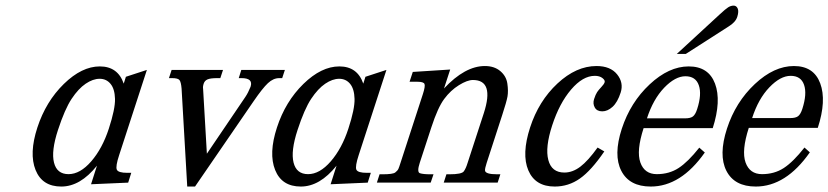

<svg xmlns="http://www.w3.org/2000/svg" viewBox="-20 -663 3007 697"><path d="M228.8 -30.8Q271 -30.8 311.3 -77.4Q351.6 -124 375 -195.8Q398.4 -267.6 397.5 -304Q396.5 -340.3 381.3 -358.6Q366.2 -377 341.8 -377Q317.4 -377 291 -359.1Q264.6 -341.3 240 -304.2Q215.3 -267.1 190.4 -190.9Q165.5 -114.7 176 -72.8Q186.5 -30.8 228.8 -30.8ZM332 -61.5Q271.5 14.2 202.4 14.2Q133.3 14.2 109.1 -45.9Q85 -106 115.7 -200.2Q146.5 -294.4 211.7 -358.2Q276.9 -421.9 342.3 -421.9Q407.7 -421.9 429.2 -359.4L437 -384.3L513.2 -409.2L412.6 -100.1Q398.9 -58.6 404.1 -47.1Q409.2 -35.6 442.4 -35.6H456.5L445.3 0L310.5 5.9Z M1004.4 -379.4H993.7Q972.2 -379.4 952.6 -361.1Q933.1 -342.8 900.9 -295.9L688 14.2H659.7L639.2 -341.3Q637.2 -365.2 631.6 -372.3Q626 -379.4 604.5 -379.4H593.3L603 -409.2H789.6L779.8 -379.4H769Q744.6 -379.4 733.9 -375Q723.1 -370.6 719.5 -359.6Q715.8 -348.6 717.3 -340.3L731 -105L870.6 -311Q880.9 -326.2 889.6 -348.1Q899.9 -379.4 856.9 -379.4H846.7L856 -409.2H1014.2Z M1098.4 -30.8Q1140.6 -30.8 1180.9 -77.4Q1221.2 -124 1244.6 -195.8Q1268.1 -267.6 1267.1 -304Q1266.1 -340.3 1251 -358.6Q1235.8 -377 1211.4 -377Q1187 -377 1160.6 -359.1Q1134.3 -341.3 1109.6 -304.2Q1085 -267.1 1060.1 -190.9Q1035.2 -114.7 1045.7 -72.8Q1056.2 -30.8 1098.4 -30.8ZM1201.7 -61.5Q1141.1 14.2 1072 14.2Q1002.9 14.2 978.8 -45.9Q954.6 -106 985.4 -200.2Q1016.1 -294.4 1081.3 -358.2Q1146.5 -421.9 1211.9 -421.9Q1277.3 -421.9 1298.8 -359.4L1306.6 -384.3L1382.8 -409.2L1282.2 -100.1Q1268.6 -58.6 1273.7 -47.1Q1278.8 -35.6 1312 -35.6H1326.2L1314.9 0L1180.2 5.9Z M1591.8 -341.8Q1668 -423.3 1740.2 -423.3Q1774.4 -423.3 1796.1 -405Q1817.9 -386.7 1821.8 -359.6Q1825.7 -332.5 1822.3 -312.7Q1818.8 -293 1803.2 -245.6L1746.6 -71.3Q1740.2 -51.3 1740.7 -44.4Q1741.2 -30.3 1785.2 -30.3H1796.4L1786.6 0H1590.8L1600.6 -30.3H1611.8Q1655.8 -30.3 1663.6 -40.8Q1671.4 -51.3 1677.7 -72.3L1736.3 -252Q1775.4 -372.6 1696.8 -372.6Q1676.3 -372.6 1646 -353.8Q1615.7 -335 1592.5 -303.7Q1569.3 -272.5 1545.9 -200.7L1503.9 -72.3Q1492.7 -38.1 1504.4 -34.2Q1516.1 -30.3 1542.5 -30.3H1553.7L1543.5 0H1348.1L1357.9 -30.3H1369.1Q1406.2 -30.3 1414.8 -36.9Q1423.3 -43.5 1426.3 -50Q1429.2 -56.6 1434.1 -72.3L1515.1 -321.3Q1524.4 -350.1 1521 -358.2Q1517.6 -366.2 1495.6 -366.2H1466.8L1478.5 -401.9L1614.3 -410.6Z M2173.8 -113.3Q2126.5 -43.9 2085.2 -14.9Q2043.9 14.2 1993.7 14.2Q1922.9 14.2 1897.9 -44.7Q1873 -103.5 1904.3 -200Q1935.5 -296.4 2003.7 -359.9Q2071.8 -423.3 2145.5 -423.3Q2195.8 -423.3 2220.2 -393.1Q2244.6 -362.8 2233.2 -327.1Q2221.7 -291.5 2203.6 -275.1Q2185.5 -258.8 2166.3 -258.8Q2147 -258.8 2139.2 -272.7Q2131.3 -286.6 2136.7 -303.5Q2142.1 -320.3 2147.7 -328.6Q2153.3 -336.9 2163.1 -347.2Q2172.9 -357.4 2175 -364.5Q2177.2 -371.6 2167 -379.6Q2156.7 -387.7 2139.2 -387.7Q2095.7 -387.7 2053.2 -337.9Q2010.7 -288.1 1984.6 -208Q1958.5 -127.9 1970.5 -82.3Q1982.4 -36.6 2028.8 -36.6Q2058.6 -36.6 2086.7 -57.9Q2114.7 -79.1 2149.4 -127.4Z M2625 -566.9 2469.7 -467.3H2437L2593.3 -611.3Q2613.8 -630.4 2623.5 -636.5Q2633.3 -642.6 2643.3 -642.6Q2653.3 -642.6 2658 -632.1Q2662.6 -621.6 2656.5 -602.1Q2650.4 -582.5 2625 -566.9ZM2510.7 -266.6Q2528.3 -320.8 2516.8 -353.5Q2505.4 -386.2 2468.3 -386.2Q2431.2 -386.2 2391.1 -344.5Q2351.1 -302.7 2328.6 -233.4H2467.3Q2486.3 -233.4 2495.4 -240.2Q2504.4 -247.1 2510.7 -266.6ZM2538.6 -109.4Q2451.7 14.2 2342.3 14.2Q2264.6 14.2 2235.4 -43Q2206.1 -100.1 2237.3 -195.8Q2268.6 -291.5 2338.4 -356.7Q2408.2 -421.9 2480.2 -421.9Q2552.2 -421.9 2575.7 -359.4Q2599.1 -296.9 2567.4 -197.8H2316.4Q2289.6 -115.2 2304.7 -73Q2319.8 -30.8 2364.5 -30.8Q2409.2 -30.8 2443.4 -53Q2477.5 -75.2 2518.6 -127Z M2892.6 -267.6Q2910.2 -322.3 2898.9 -355Q2887.7 -387.7 2850.3 -387.7Q2813 -387.7 2772.9 -345.9Q2732.9 -304.2 2710.4 -234.4H2849.1Q2868.2 -234.4 2877.2 -241.2Q2886.2 -248 2892.6 -267.6ZM2919.9 -109.9Q2833 14.2 2723.6 14.2Q2646 14.2 2616.9 -43Q2587.9 -100.1 2619.1 -196.3Q2650.4 -292.5 2720.2 -357.9Q2790 -423.3 2862.1 -423.3Q2934.1 -423.3 2957.5 -360.6Q2981 -297.9 2948.7 -198.7H2698.2Q2671.4 -115.7 2686.5 -73.2Q2701.7 -30.8 2746.3 -30.8Q2791 -30.8 2825.2 -53Q2859.4 -75.2 2900.4 -127.4Z"/></svg>

Font: RIT Rachana
Style: Italic
Weight: 400
Designer: Hussain KH
Version: 1.5.2